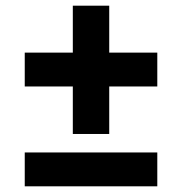

<svg xmlns="http://www.w3.org/2000/svg" viewBox="-20 -655 640 675"><path d="M236 -184V-351H67V-470H236V-635H364V-470H533V-351H364V-184ZM67 0V-119H533V0Z"/></svg>

Font: IBM Plex Sans Devanagari
Style: Bold
Weight: 700
Designer: Mike Abbink, Paul van der Laan, Pieter van Rosmalen, Erin McLaughlin
Foundry: Bold Monday
Version: Version 1.1